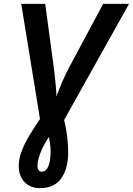

<svg xmlns="http://www.w3.org/2000/svg" viewBox="-20 -734 688 994"><path d="M188 240Q136 240 106.5 208Q77 176 77 126Q77 90 91 51.5Q105 13 130 -29Q155 -71 187 -118L90 -714H214L258 -388Q261 -366 264 -338Q267 -310 269.5 -282.5Q272 -255 272 -234Q284 -267 301 -307.5Q318 -348 338 -385L514 -714H648L312 -113Q323 -68 328 -25.5Q333 17 333 54Q333 139 297 189.5Q261 240 188 240ZM196 155Q213 155 223 140Q233 125 237.5 101.5Q242 78 242 54Q242 41 241 28Q240 15 238 1.5Q236 -12 233 -25Q212 6 199 34.5Q186 63 180 85.5Q174 108 174 122Q174 139 180 147Q186 155 196 155Z"/></svg>

Font: Noto Sans Display SemiBold
Style: Italic
Weight: 600
Italic angle: -12°
Designer: Monotype Design Team
Foundry: Monotype Imaging Inc.
Version: Version 2.003